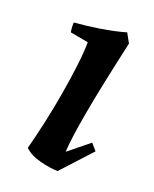

<svg xmlns="http://www.w3.org/2000/svg" viewBox="-99 -527 479 598"><g transform="rotate(20 140.0 -228.0)"><path d="M115 -397 55 -408Q52 -422 53 -440Q92 -443 137 -450Q182 -457 220 -468L237 -437Q201 -276 185 -186Q169 -96 167 -53L235 -108L254 -86L164 12Q141 12 106.5 3.5Q72 -5 52 -24Q63 -65 74.5 -117Q86 -169 95 -222Q104 -275 109.5 -321Q115 -367 115 -397Z"/></g></svg>

Font: Labrada SemiBold
Style: Italic
Weight: 600
Italic angle: -7°
Designer: Mercedes Jáuregui
Foundry: Omnibus-Type Team
Version: Version 1.000; ttfautohint (v1.8.4.7-5d5b)